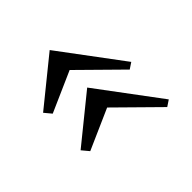

<svg xmlns="http://www.w3.org/2000/svg" viewBox="-70 -572 619 619"><g transform="rotate(45 239.0 -262.5)"><path d="M29 -262 242 -421 256 -400 120 -262 181 -124 157 -104ZM200 -262 413 -421 427 -400 291 -262 352 -124 328 -104Z"/></g></svg>

Font: SVN-Libre Baskerville
Style: Italic
Weight: 400
Italic angle: -14°
Designer: Pablo Impallari, Rodrigo Fuenzalida
Foundry: Pablo Impallari, Rodrigo Fuenzalida
Version: Version 1.000; ttfautohint (v1.8.4)